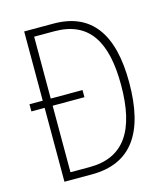

<svg xmlns="http://www.w3.org/2000/svg" viewBox="-108 -798 765 881"><g transform="rotate(-15 275.0 -357.0)"><path d="M228 -714H89V-385H26V-351H89V0H219C406 0 494 -124 494 -364C494 -594 408 -714 228 -714ZM223 -679C388 -679 455 -567 455 -362C455 -146 381 -35 218 -35H127V-351H278V-385H127V-679Z"/></g></svg>

Font: Noto Sans Myanmar Condensed ExtraLight
Style: Regular
Weight: 200
Width: 3
Designer: Monotype Design Team
Foundry: Monotype Imaging Inc.
Version: Version 2.107